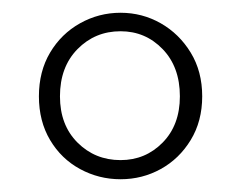

<svg xmlns="http://www.w3.org/2000/svg" viewBox="-20 -759 376 301"><path d="M169 -508Q208 -508 235 -535.5Q262 -563 262 -608Q262 -654 235 -682Q208 -710 169 -710Q129 -710 101.5 -682Q74 -654 74 -608Q74 -563 101.5 -535.5Q129 -508 169 -508ZM169 -478Q135 -478 105.5 -494Q76 -510 58.5 -539.5Q41 -569 41 -608Q41 -647 58.5 -676.5Q76 -706 105.5 -722.5Q135 -739 169 -739Q203 -739 232 -722.5Q261 -706 279 -676.5Q297 -647 297 -608Q297 -569 279 -539.5Q261 -510 232 -494Q203 -478 169 -478Z"/></svg>

Font: Noto Serif SC
Style: Regular
Weight: 200
Designer: Ryoko NISHIZUKA 西塚涼子 (kana & ideographs); Frank Grießhammer (Latin, Greek & Cyrillic); Wenlong ZHANG 张文龙 (bopomofo); San
Foundry: Adobe
Version: Version 2.001;hotconv 1.1.0;makeotfexe 2.6.0